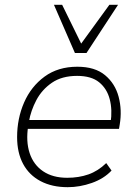

<svg xmlns="http://www.w3.org/2000/svg" viewBox="-20 -769 563 797"><path d="M261 8Q196 8 148.5 -17Q101 -42 76 -88.5Q51 -135 51 -200Q51 -277 80 -343.5Q109 -410 165 -451Q221 -492 301 -492Q374 -492 416 -457Q458 -422 472.5 -367Q487 -312 477 -252L474 -234H80L86 -271H458L439 -259Q447 -313 435.5 -357Q424 -401 391.5 -427.5Q359 -454 300 -454Q237 -454 195.5 -425.5Q154 -397 131 -353.5Q108 -310 100 -264L97 -246Q87 -182 103 -133.5Q119 -85 159 -58Q199 -31 259 -31Q307 -31 347 -45Q387 -59 421 -92L443 -61Q411 -27 361 -9.5Q311 8 261 8ZM291 -549 204 -749H238L317 -588L434 -749H470L339 -549Z"/></svg>

Font: Nunito Sans 12pt ExtraLight 12pt ExtraLight
Style: Italic
Weight: 250
Italic angle: -9°
Version: Version 3.101;gftools[0.9.27]